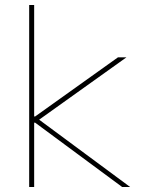

<svg xmlns="http://www.w3.org/2000/svg" viewBox="-20 -750 590 770"><path d="M97 0V-730H117V-283H121L453 -520H487L137 -270L502 0H470L121 -258H117V0Z"/></svg>

Font: M PLUS Code Latin SemiExpanded Thin
Style: Regular
Weight: 250
Width: 6
Designer: Coji Morishita
Foundry: UNDERFOREST DESIGN
Version: Version 1.002; ttfautohint (v1.8.3)